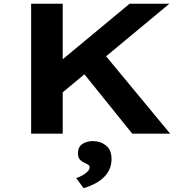

<svg xmlns="http://www.w3.org/2000/svg" viewBox="-20 -720 1023 1034"><path d="M263.1 -177.5 222.6 -321.9 678.1 -700H892.3ZM147.7 0V-700H317.7V0ZM692.3 0 404.4 -357.5 508.8 -468.4 896.5 0ZM430.3 293.5 390.2 238.9Q404.2 234.7 420.8 226Q437.4 217.2 450 205.3Q462.6 193.4 462.6 181.2Q462.6 172 455.9 167.6Q449.3 163.3 438 158Q419.7 150.4 409.7 138.6Q399.8 126.8 399.8 104.9Q399.8 72.1 422.9 56Q446 39.8 480.3 39.8Q520.8 39.8 550.7 63.4Q580.7 87 580.7 136.9Q580.7 167.8 568.8 193.3Q556.8 218.7 535.6 238Q514.4 257.3 487.1 271Q459.9 284.7 430.3 293.5Z"/></svg>

Font: Lexend Peta
Style: Regular
Weight: 400
Designer: Bonnie Shaver-Troup, Thomas Jockin
Foundry: Lexend
Version: Version 1.007